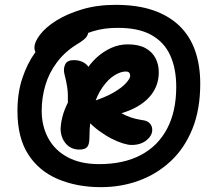

<svg xmlns="http://www.w3.org/2000/svg" viewBox="-20 -908 897 792"><path d="M396 -136Q298 -136 219.5 -169Q141 -202 96.5 -271Q52 -340 52 -450Q52 -525 72 -585Q92 -645 123 -688.5Q154 -732 189.5 -761Q225 -790 257.5 -804Q290 -818 310 -818Q326 -818 335.5 -810.5Q345 -803 345 -784Q345 -765 334.5 -753Q324 -741 297 -725Q247 -694 214.5 -650.5Q182 -607 167 -556Q152 -505 152 -451Q152 -388 179 -338Q206 -288 259 -259.5Q312 -231 389 -231Q490 -231 561 -268.5Q632 -306 669.5 -377.5Q707 -449 707 -550Q707 -625 682 -680Q657 -735 603 -764.5Q549 -794 462 -793Q409 -793 363.5 -779Q318 -765 279 -741.5Q240 -718 203 -688Q192 -680 181.5 -675.5Q171 -671 159 -671Q145 -671 133.5 -683Q122 -695 122 -711Q122 -735 145.5 -765.5Q169 -796 213 -823.5Q257 -851 319 -869.5Q381 -888 457 -888Q548 -888 613.5 -865Q679 -842 722 -799.5Q765 -757 785.5 -697Q806 -637 806 -563Q806 -456 773.5 -376Q741 -296 684 -243Q627 -190 553.5 -163Q480 -136 396 -136ZM308 -291Q274 -291 253 -314Q232 -337 230 -373Q230 -395 237 -424Q244 -453 260 -485Q261 -521 257.5 -546.5Q254 -572 245 -606Q241 -627 249.5 -643.5Q258 -660 285 -660Q312 -660 331 -646.5Q350 -633 355 -607L330 -610Q350 -644 377.5 -669.5Q405 -695 438 -710Q471 -725 507 -725Q552 -725 580 -709.5Q608 -694 621.5 -668Q635 -642 635 -610Q635 -550 595 -506.5Q555 -463 481 -441Q498 -431 518.5 -424Q539 -417 564 -413Q586 -411 597 -400Q608 -389 608 -372Q608 -356 596.5 -341.5Q585 -327 566.5 -318.5Q548 -310 523 -310Q509 -310 487.5 -316.5Q466 -323 440.5 -336Q415 -349 389 -368Q363 -387 341 -411Q330 -422 328 -438.5Q326 -455 332.5 -468.5Q339 -482 351 -486Q412 -505 448 -526Q484 -547 500.5 -566Q517 -585 517 -595Q517 -603 513 -608Q509 -613 498 -613Q478 -613 452.5 -597.5Q427 -582 403.5 -549Q380 -516 364.5 -464.5Q349 -413 349 -342Q349 -312 339.5 -301.5Q330 -291 308 -291Z"/></svg>

Font: Shantell Sans SemiBold
Style: Regular
Weight: 600
Designer: Stephen Nixon, Anya Danilova, Shantell Martin
Foundry: Arrow Type
Version: Version 1.011;[c5ecc13dd]